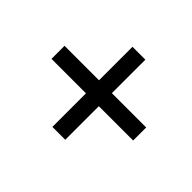

<svg xmlns="http://www.w3.org/2000/svg" viewBox="-115 -754 802 802"><g transform="rotate(-45 286.0 -353.0)"><path d="M341.3 -390.6H539.1V-314.5H341.3V-111.8H264.2V-314.5H65.9V-390.6H264.2V-594.2H341.3Z"/></g></svg>

Font: Open Sans Medium
Style: Italic
Weight: 500
Italic angle: -12°
Designer: Monotype Design Team
Foundry: Monotype Imaging Inc.
Version: Version 3.000